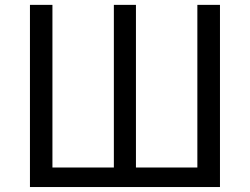

<svg xmlns="http://www.w3.org/2000/svg" viewBox="-20 -753 1006 773"><path d="M100.6 0V-733.4H191.1V-78.6H438.4V-733.4H527.3V-78.6H774.6V-733.4H865.6V0Z"/></svg>

Font: Noto Sans SC Thin
Style: Regular
Weight: 100
Designer: Ryoko NISHIZUKA 西塚涼子 (kana, bopomofo & ideographs); Paul D. Hunt (Latin, Greek & Cyrillic); Sandoll Communications 산돌커뮤니
Foundry: Adobe
Version: Version 2.004-H2;hotconv 1.0.118;makeotfexe 2.5.65603